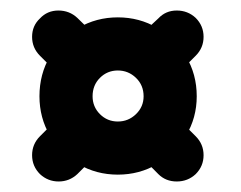

<svg xmlns="http://www.w3.org/2000/svg" viewBox="-20 -447 458 365"><path d="M352 -116Q337 -102 316 -102Q295 -102 281 -116Q259 -138 239 -159Q224 -173 224 -194Q224 -215 239 -230Q253 -245 274 -245Q295 -245 310 -230Q331 -209 352 -188Q367 -173 367 -152Q367 -131 352 -116ZM169 -300Q154 -285 133.5 -285Q113 -285 98 -300Q87 -310 76.5 -320.5Q66 -331 56 -341Q41 -356 41 -377Q41 -398 56 -412Q70 -427 91 -427Q112 -427 127 -413Q138 -402 148.5 -392Q159 -382 169 -371Q184 -356 184 -335.5Q184 -315 169 -300ZM56 -188Q77 -209 98 -230Q113 -245 134 -245Q155 -245 170 -230Q184 -215 184 -194Q184 -173 169 -158Q149 -138 127 -116Q112 -102 91.5 -102Q71 -102 56 -116Q41 -131 41 -152Q41 -173 56 -188ZM239 -299Q224 -314 224 -335Q224 -356 239 -370Q249 -381 259.5 -391.5Q270 -402 281 -412Q295 -427 316 -427Q337 -427 352 -413Q367 -398 367 -377Q367 -356 352 -341Q342 -331 331.5 -320.5Q321 -310 310 -299Q295 -284 274.5 -284Q254 -284 239 -299ZM204 -313Q184 -313 170 -299Q156 -285 156 -264Q156 -244 170 -230Q184 -216 204 -216Q224 -216 238.5 -230Q253 -244 253 -264Q253 -285 238.5 -299Q224 -313 204 -313ZM204 -414Q245 -414 279 -394Q313 -374 333.5 -340Q354 -306 354 -264Q354 -223 333.5 -189Q313 -155 279 -135Q245 -115 204 -115Q163 -115 129 -135Q95 -155 75 -189Q55 -223 55 -264Q55 -306 75 -340Q95 -374 129 -394Q163 -414 204 -414Z"/></svg>

Font: FRB American Cursive Guidelines Arrows Ultra
Style: Bold Italic
Weight: 1000
Italic angle: -25°
Version: Version 2.0;Modular Font Editor K font №1